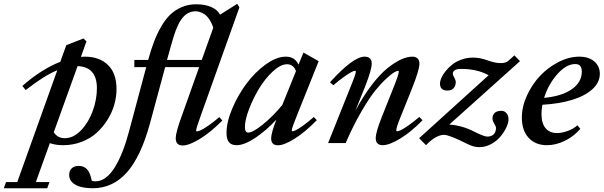

<svg xmlns="http://www.w3.org/2000/svg" viewBox="-142 -748 3157 1004"><path d="M188 11.2Q148.9 11.2 118.7 0.5L45.4 204.1H116.7L105 236.3H-122.1L-110.4 204.1H-51.8L157.7 -380.9Q89.4 -353 -7.8 -276.9L-24.9 -298.8Q75.2 -386.7 173.3 -424.8L204.6 -511.7L294.4 -546.9L310.1 -531.7L281.2 -450.7Q294.9 -451.7 302.2 -451.7Q377.4 -451.7 422.4 -408.4Q467.3 -365.2 467.3 -282.2Q467.3 -241.7 455.6 -200.4Q443.8 -159.2 419.9 -121.1Q396 -83 363.3 -53.5Q330.6 -23.9 284.9 -6.3Q239.3 11.2 188 11.2ZM364.7 -286.6Q364.7 -398.4 263.7 -402.3L139.2 -56.6Q158.7 -25.4 196.8 -25.4Q242.7 -25.4 282.2 -67.1Q321.8 -108.9 343.3 -168.7Q364.7 -228.5 364.7 -286.6Z M343.3 236.3Q283.7 236.3 251.7 217.5Q219.7 198.7 219.7 167Q219.7 145.5 232.7 132.6Q245.6 119.6 270 119.6Q297.4 119.6 313.7 137.9Q330.1 156.2 337.9 197.3Q347.2 200.2 357.4 200.2Q385.7 200.2 411.9 180.4Q438 160.6 459.7 124.5Q481.4 88.4 499.3 43Q517.1 -2.4 532.2 -59.1L622.6 -397H560.5V-434.6H632.8Q647.5 -487.8 663.3 -529.8Q679.2 -571.8 701.2 -609.6Q723.1 -647.5 749 -672.1Q774.9 -696.8 809.1 -711.2Q843.3 -725.6 883.8 -725.6Q930.7 -725.6 963.4 -710.9Q996.1 -696.3 1008.8 -671.4L1098.6 -728L1109.9 -709.5L906.2 -138.7Q883.3 -74.7 883.3 -64.9Q883.3 -61 888.2 -61Q894 -61 907 -66.7Q919.9 -72.3 946.5 -90.3Q973.1 -108.4 1004.9 -135.7L1020.5 -117.7Q959 -55.7 902.8 -21.5Q846.7 12.7 813.5 12.7Q776.9 12.7 776.9 -25.4Q776.9 -55.2 807.6 -139.2L899.4 -397H721.7L642.6 -104Q594.7 71.8 521 154.1Q447.3 236.3 343.3 236.3ZM745.1 -483.9 731.4 -434.6H913.1L973.1 -603Q964.4 -629.9 951.7 -648.2Q939 -666.5 925.5 -674.6Q912.1 -682.6 901.4 -685.8Q890.6 -689 879.9 -689Q867.2 -689 856 -685.3Q844.7 -681.6 835.4 -676Q826.2 -670.4 817.4 -660.4Q808.6 -650.4 802 -640.6Q795.4 -630.9 788.3 -615.2Q781.2 -599.6 776.4 -587.2Q771.5 -574.7 765.4 -554.7Q759.3 -534.7 755.4 -520.5Q751.5 -506.3 745.1 -483.9Z M1095.2 11.2Q1068.4 11.2 1055.4 -4.2Q1042.5 -19.5 1042.5 -52.7Q1042.5 -109.4 1072.3 -179.9Q1102.1 -250.5 1146.5 -310.3Q1190.9 -370.1 1247.3 -410.9Q1303.7 -451.7 1352.5 -451.7Q1400.4 -451.7 1418.9 -409.7L1444.8 -473.1L1524.4 -428.2L1408.7 -139.2Q1383.8 -78.6 1383.8 -65.9Q1383.8 -61.5 1387.2 -61.5Q1393.1 -61.5 1405.3 -67.4Q1417.5 -73.2 1442.6 -91.1Q1467.8 -108.9 1499 -136.2L1514.6 -119.6Q1453.1 -56.6 1398.4 -22.5Q1343.8 11.7 1311.5 11.7Q1275.9 11.7 1275.9 -24.4Q1275.9 -52.2 1303.2 -122.6Q1248.5 -64 1191.9 -26.4Q1135.3 11.2 1095.2 11.2ZM1138.7 -84Q1138.7 -54.7 1155.8 -54.7Q1180.2 -54.7 1232.2 -96.7Q1284.2 -138.7 1334 -198.7L1405.8 -376.5Q1392.1 -412.1 1358.9 -412.1Q1325.2 -412.1 1284.7 -374.5Q1244.1 -336.9 1212.6 -284.7Q1181.2 -232.4 1159.9 -176.3Q1138.7 -120.1 1138.7 -84Z M1573.7 0 1692.4 -296.9Q1718.8 -360.8 1718.8 -374Q1718.8 -377.9 1714.4 -377.9Q1709 -377.9 1696 -371.3Q1683.1 -364.7 1657.5 -346.7Q1631.8 -328.6 1601.1 -302.2L1583.5 -317.9Q1705.1 -451.7 1764.2 -451.7Q1801.8 -451.7 1801.8 -415Q1801.8 -384.8 1769.5 -301.3L1716.3 -168.9Q1758.3 -247.1 1802.7 -304.7Q1847.2 -362.3 1885.7 -392.8Q1924.3 -423.3 1956.1 -437.5Q1987.8 -451.7 2014.2 -451.7Q2032.2 -451.7 2041.7 -442.1Q2051.3 -432.6 2051.3 -415Q2051.3 -382.3 2010.3 -279.8L1954.1 -140.1Q1930.2 -81.5 1930.2 -66.4Q1930.2 -61.5 1934.6 -61.5Q1940.9 -61.5 1953.6 -67.4Q1966.3 -73.2 1992.7 -91.3Q2019 -109.4 2050.8 -136.7L2067.4 -119.1Q2005.9 -56.6 1949.7 -22.7Q1893.6 11.2 1859.4 11.2Q1822.8 11.2 1822.8 -25.4Q1822.8 -57.6 1856 -140.1L1916.5 -292Q1943.4 -359.4 1943.4 -374Q1943.4 -377.9 1939.5 -377.9Q1934.6 -377.9 1920.9 -370.6Q1907.2 -363.3 1879.2 -337.9Q1851.1 -312.5 1820.1 -274.2Q1789.1 -235.8 1747.1 -163.6Q1705.1 -91.3 1665.5 0Z M2365.2 21.5Q2335 21.5 2304.2 5.9Q2207.5 -43 2179.2 -43Q2159.7 -43 2135.3 -29.3Q2110.8 -15.6 2085.9 11.2L2049.8 -25.4L2413.1 -354.5Q2354 -387.7 2269 -387.7Q2225.6 -387.7 2225.6 -361.3Q2225.6 -356.4 2233.4 -342.5Q2241.2 -328.6 2241.2 -318.8Q2241.2 -299.3 2230.2 -286.9Q2219.2 -274.4 2196.8 -274.4Q2158.7 -274.4 2158.7 -311.5Q2158.7 -323.2 2165.5 -339.8Q2172.4 -356.4 2187.3 -375Q2202.1 -393.6 2221.9 -409.7Q2241.7 -425.8 2270.5 -436.3Q2299.3 -446.8 2331.5 -446.8Q2368.2 -446.8 2408.2 -432.1Q2446.8 -418 2476.1 -418Q2503.9 -418 2517.1 -430.7L2547.9 -458.5L2577.1 -428.2L2207.5 -96.7Q2276.4 -91.8 2338.9 -59.1Q2389.6 -33.7 2406.2 -33.7Q2427.7 -33.7 2439.7 -45.7Q2451.7 -57.6 2451.7 -79.6Q2451.7 -85.9 2442.4 -101.6Q2433.1 -117.2 2433.1 -128.9Q2433.1 -145 2444.1 -156.7Q2455.1 -168.5 2480 -168.5Q2496.1 -168.5 2506.6 -156Q2517.1 -143.6 2517.1 -124.5Q2517.1 -105.5 2505.4 -80.8Q2493.7 -56.2 2474.4 -33.2Q2455.1 -10.3 2425.8 5.6Q2396.5 21.5 2365.2 21.5Z M2718.3 11.2Q2658.2 11.2 2622.6 -27.1Q2586.9 -65.4 2586.9 -133.3Q2586.9 -190.4 2613.5 -248.5Q2640.1 -306.6 2681.9 -351.1Q2723.6 -395.5 2778.6 -423.6Q2833.5 -451.7 2887.2 -451.7Q2936.5 -451.7 2965.6 -426.8Q2994.6 -401.9 2994.6 -362.3Q2994.6 -316.4 2955.1 -281Q2915.5 -245.6 2848.4 -225.3Q2781.2 -205.1 2694.3 -200.2Q2689.5 -174.3 2689.5 -152.8Q2689.5 -102.5 2711.2 -77.4Q2732.9 -52.2 2770.5 -52.2Q2794.9 -52.2 2825.2 -62.7Q2855.5 -73.2 2877.4 -92.8L2892.6 -74.2Q2859.4 -35.2 2812.3 -12Q2765.1 11.2 2718.3 11.2ZM2866.2 -413.1Q2819.3 -413.1 2772.5 -360.4Q2725.6 -307.6 2703.1 -236.3Q2794.9 -244.6 2847.7 -281.2Q2900.4 -317.9 2900.4 -374Q2900.4 -413.1 2866.2 -413.1Z"/></svg>

Font: Elstob 10pt SemiBold
Style: Italic
Weight: 600
Italic angle: -20°
Designer: Peter S. Baker
Version: Version 1.015